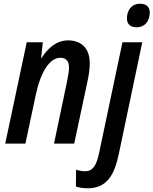

<svg xmlns="http://www.w3.org/2000/svg" viewBox="-20 -767 821 1027"><path d="M712 -621C754 -621 781 -654 781 -700C781 -732 761 -747 729 -747C683 -747 659 -711 659 -669C659 -636 679 -621 712 -621ZM8 1H116L171 -258C198 -386 247 -458 303 -458C334 -458 350 -439 349 -405C349 -384 344 -357 338 -328L269 1H377L448 -332C455 -364 460 -398 460 -426C461 -509 415 -551 344 -551C283 -551 236 -510 202 -456H200L209 -541H123ZM450 240C553 240 592 166 615 59L741 -541H635L511 47C496 121 475 149 436 149C419 149 401 146 387 140L386 231C404 237 426 240 450 240Z"/></svg>

Font: Noto Sans Display SemiCondensed Medium
Style: Italic
Weight: 500
Width: 4
Italic angle: -12°
Designer: Monotype Design Team
Foundry: Monotype Imaging Inc.
Version: Version 1.900